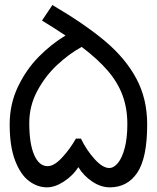

<svg xmlns="http://www.w3.org/2000/svg" viewBox="-20 -748 640 784"><path d="M300 -65.5Q278 -31 241.2 -7Q204.5 17 172 17Q133 17 98.5 -8.8Q64 -34.5 41.8 -92.2Q19.5 -150 19.5 -240Q19.5 -323.5 53.5 -394.2Q87.5 -465 138.8 -516.8Q190 -568.5 247.5 -603Q198.5 -635.5 151.5 -664L194 -727.5Q327.5 -649 410.5 -578.8Q493.5 -508.5 537.2 -426.2Q581 -344 581 -240Q581 -103.5 540.8 -43.2Q500.5 17 428.5 17Q392 17 356.8 -6.5Q321.5 -30 300 -65.5ZM174.5 -69.5Q201 -69.5 233.2 -104.2Q265.5 -139 290 -182H310.5Q332.5 -136 365.8 -99Q399 -62 426 -62Q445 -62 462 -83Q479 -104 489.5 -144.5Q500 -185 500 -241Q500 -305.5 480.5 -358.5Q461 -411.5 420.2 -459Q379.5 -506.5 313.5 -556.5Q261 -527.5 212.5 -482Q164 -436.5 131.8 -375.8Q99.5 -315 99.5 -246Q99.5 -161.5 119.5 -115.5Q139.5 -69.5 174.5 -69.5Z"/></svg>

Font: JuliaMono SemiBold
Style: Regular
Weight: 600
Monospace: yes
Designer: cormullion
Foundry: corm
Version: Version 0.055; ttfautohint (v1.8.4)